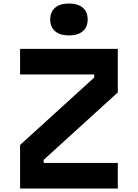

<svg xmlns="http://www.w3.org/2000/svg" viewBox="-20 -1080 790 1100"><path d="M95.1 0V-249.5L519.9 -635.9V-653.4H95.1V-800H654.9V-550.5L230.1 -164.1V-146.6H654.9V0ZM375 -877.1Q323.6 -877.1 295.6 -901.2Q267.7 -925.2 267.7 -968.5Q267.7 -1011.9 295.6 -1035.9Q323.6 -1059.9 375 -1059.9Q426.4 -1059.9 454.4 -1035.9Q482.3 -1011.9 482.3 -968.5Q482.3 -925.2 454.4 -901.2Q426.4 -877.1 375 -877.1Z"/></svg>

Font: Martian Mono SemiExpanded
Style: Regular
Weight: 400
Width: 6
Monospace: yes
Designer: Roman Shamin
Foundry: Evil Martians
Version: Version 1.000